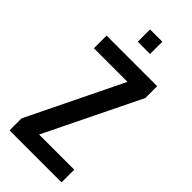

<svg xmlns="http://www.w3.org/2000/svg" viewBox="-271 -920 974 974"><g transform="rotate(45 215.5 -433.0)"><path d="M29 0V-86L278 -597H37V-688H400V-603L150 -91H402V0ZM171 -778V-866H259V-778Z"/></g></svg>

Font: Saira Condensed SemiBold
Style: Regular
Weight: 600
Width: 3
Designer: Hector Gatti with collaboration of the Omnibus-Type team
Foundry: Omnibus-Type
Version: Version 1.100